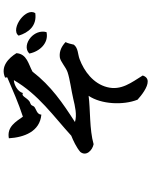

<svg xmlns="http://www.w3.org/2000/svg" viewBox="90 -850 820 1040"><g transform="rotate(-90 500.0 -330.0)"><path d="M949 -549C965 -574 946 -606 918 -628C887 -652 844 -664 827 -639C843 -586 880 -539 949 -549ZM846 -488C855 -522 840 -553 818 -573C791 -597 753 -605 730 -581C741 -525 787 -475 846 -488ZM792 -385C770 -405 744 -420 710 -416C686 -413 658 -384 629 -374C590 -361 531 -354 484 -343C446 -334 398 -322 359 -334C463 -401 554 -463 632 -564C672 -586 728 -594 732 -651C705 -694 660 -738 601 -713C596 -708 607 -702 597 -699C529 -670 462 -640 388 -616C362 -652 334 -704 271 -692C276 -610 307 -524 399 -516C400 -540 427 -543 441 -554C446 -558 447 -566 452 -571C458 -576 467 -577 473 -582C493 -599 500 -626 516 -616C524 -645 561 -664 586 -665C508 -531 390 -450 285 -354C260 -344 221 -326 197 -305C171 -272 207 -239 239 -233C320 -256 425 -250 501 -260C455 -192 449 -73 480 5C504 27 548 61 579 60C593 60 605 52 611 33C574 -27 528 -83 548 -160C567 -234 633 -284 700 -309C727 -319 759 -316 778 -340C782 -356 785 -372 792 -385Z"/></g></svg>

Font: Yuji Syuku Std R
Style: Regular
Weight: 400
Designer: Kataoka Yuji
Foundry: Kinuta Font Factory
Version: Version 3.000;hotconv 1.0.111;makeotfexe 2.5.65597